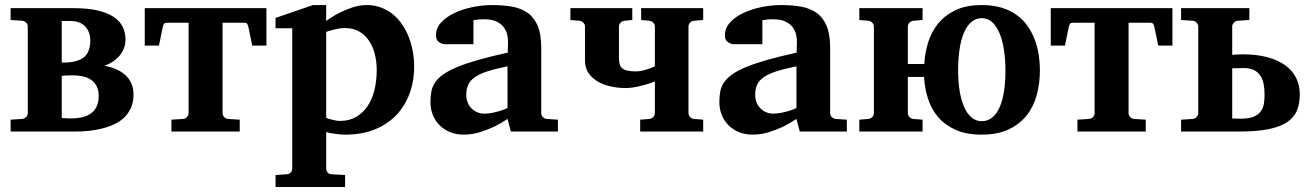

<svg xmlns="http://www.w3.org/2000/svg" viewBox="-20 -520 5189 759"><path d="M507.8 -146Q507.8 -117.2 498.3 -95.2Q488.8 -73.2 472.4 -56.9Q456.1 -40.5 433.6 -29.8Q411.1 -19 385.7 -12.5Q360.4 -5.9 333 -2.9Q305.7 0 278.8 0H22V-46.9L67.9 -49.8Q77.1 -50.8 83.5 -57.4Q89.8 -64 89.8 -73.2V-415Q89.8 -423.8 83.5 -430.4Q77.1 -437 67.9 -438L22 -440.9V-487.8H270Q327.1 -487.8 366.5 -478.5Q405.8 -469.2 430.2 -452.6Q454.6 -436 465.3 -413.3Q476.1 -390.6 476.1 -363.8Q476.1 -343.8 469.2 -327.1Q462.4 -310.5 450.7 -297.6Q439 -284.7 424.1 -275.1Q409.2 -265.6 393.1 -259.8Q418 -255.4 439 -246.3Q460 -237.3 475.3 -223.4Q490.7 -209.5 499.3 -190.2Q507.8 -170.9 507.8 -146ZM370.1 -140.1Q370.1 -163.1 362.3 -178.7Q354.5 -194.3 340.6 -204.1Q326.7 -213.9 307.9 -218Q289.1 -222.2 267.1 -222.2Q256.3 -222.2 245.1 -221.7Q233.9 -221.2 224.1 -220.2V-53.2Q226.6 -53.2 231.4 -53Q236.3 -52.7 241.5 -52.5Q246.6 -52.2 251.5 -52Q256.3 -51.8 258.8 -51.8Q284.2 -51.8 304.9 -56.6Q325.7 -61.5 340.1 -72Q354.5 -82.5 362.3 -99.4Q370.1 -116.2 370.1 -140.1ZM336.9 -358.9Q336.9 -378.9 330.8 -393.6Q324.7 -408.2 314.2 -418Q303.7 -427.7 289.6 -432.4Q275.4 -437 259.8 -437H224.1V-272.9H240.7Q250 -272.9 255.9 -273.9Q300.3 -279.3 318.6 -300.3Q336.9 -321.3 336.9 -358.9Z M977.1 -339.8 962.4 -411.1Q960 -422.4 956.8 -426.3Q953.6 -430.2 943.4 -430.2H859.9V-73.2Q859.9 -64 866.2 -57.4Q872.6 -50.8 881.8 -49.8L927.7 -46.9V0H657.7V-46.9L703.6 -49.8Q712.9 -50.8 719.2 -57.4Q725.6 -64 725.6 -73.2V-430.2H642.1Q631.8 -430.2 628.7 -426.3Q625.5 -422.4 623 -411.1L608.4 -339.8H552.2V-487.8H1033.2V-339.8Z M1469.2 -243.2Q1469.2 -275.9 1461.7 -306.2Q1454.1 -336.4 1438.7 -359.1Q1423.3 -381.8 1399.7 -395.5Q1376 -409.2 1343.3 -409.2Q1330.1 -409.2 1317.1 -406.7Q1304.2 -404.3 1293.5 -401.4Q1280.8 -397.9 1269.5 -394V-54.2Q1279.3 -50.3 1289.1 -47.9Q1297.4 -45.4 1306.6 -43.7Q1315.9 -42 1324.2 -42Q1360.4 -42 1387.5 -57.6Q1414.6 -73.2 1432.9 -100.3Q1451.2 -127.4 1460.2 -164.3Q1469.2 -201.2 1469.2 -243.2ZM1617.2 -257.8Q1617.2 -197.3 1598.1 -147.5Q1579.1 -97.7 1543.9 -62.3Q1508.8 -26.9 1459 -7.3Q1409.2 12.2 1347.2 12.2Q1332 12.2 1318.4 10.7Q1304.7 9.3 1293.5 7.3Q1280.8 5.4 1269.5 2V146Q1269.5 155.8 1275.6 162.4Q1281.7 168.9 1291.5 168.9L1344.2 171.9V219.2H1069.3V171.9L1113.3 168.9Q1122.6 168.9 1128.9 162.4Q1135.3 155.8 1135.3 146V-408.2H1069.3V-449.2L1217.3 -500H1269.5V-437Q1293 -454.6 1319.8 -468.3Q1342.8 -480 1371.1 -490Q1399.4 -500 1430.2 -500Q1460.4 -500 1486.3 -490.2Q1512.2 -480.5 1533 -463.6Q1553.7 -446.8 1569.6 -423.6Q1585.4 -400.4 1595.9 -373.5Q1606.4 -346.7 1611.8 -317.1Q1617.2 -287.6 1617.2 -257.8Z M1999.5 0 1986.3 -49.8Q1960.4 -32.2 1932.1 -18.6Q1907.2 -6.8 1876.5 2.7Q1845.7 12.2 1812.5 12.2Q1785.2 12.2 1761.5 3.2Q1737.8 -5.9 1720 -22.7Q1702.1 -39.6 1691.9 -63.5Q1681.6 -87.4 1681.6 -117.2Q1681.6 -139.6 1685.3 -158.7Q1689 -177.7 1700 -194.1Q1710.9 -210.4 1731.4 -225.3Q1752 -240.2 1785.9 -254.4Q1819.8 -268.6 1869.1 -282.7Q1918.5 -296.9 1987.3 -312V-324.2Q1987.3 -331.5 1987.8 -337.4Q1987.8 -344.2 1988.3 -351.1Q1988.8 -365.2 1985.4 -381.6Q1981.9 -397.9 1971.7 -411.9Q1961.4 -425.8 1942.9 -434.8Q1924.3 -443.8 1894.5 -443.8Q1884.3 -443.8 1876.2 -443.4Q1868.2 -442.9 1862.8 -441.9Q1856.4 -440.9 1851.6 -439.9V-345.2H1748.5Q1735.8 -344.2 1726.1 -347.7Q1717.8 -350.6 1710.7 -357.9Q1703.6 -365.2 1703.6 -380.9Q1703.6 -408.7 1723.4 -430.7Q1743.2 -452.6 1775.1 -468Q1807.1 -483.4 1846.9 -491.7Q1886.7 -500 1926.3 -500Q1969.2 -500 2004.9 -493.7Q2040.5 -487.3 2066.2 -469Q2091.8 -450.7 2105.7 -417.5Q2119.6 -384.3 2119.6 -330.1V-73.2Q2119.6 -64 2126 -57.4Q2132.3 -50.8 2141.6 -49.8L2185.5 -46.9V0ZM1986.3 -257.8Q1938 -248 1906.5 -237.8Q1875 -227.5 1856.4 -214.4Q1837.9 -201.2 1830.6 -184.3Q1823.2 -167.5 1823.2 -145Q1823.2 -129.4 1828.4 -116Q1833.5 -102.5 1843 -92.5Q1852.5 -82.5 1865.7 -76.7Q1878.9 -70.8 1894.5 -70.8Q1910.6 -70.8 1927 -74.2Q1943.4 -77.6 1956.5 -81.5Q1972.2 -86.4 1986.3 -92.8Z M2510.7 0V-46.9L2546.9 -49.8Q2555.7 -50.8 2562.3 -57.4Q2568.8 -64 2568.8 -73.2V-198.2Q2555.2 -192.4 2539.6 -187.7Q2523.9 -183.1 2508.5 -179.4Q2493.2 -175.8 2478.8 -173.8Q2464.4 -171.9 2453.6 -171.9Q2424.3 -171.9 2395.5 -178Q2366.7 -184.1 2343.8 -197.3Q2320.8 -210.4 2306.6 -231Q2292.5 -251.5 2292.5 -280.8V-415Q2292.5 -423.8 2286.1 -430.4Q2279.8 -437 2270.5 -438L2234.9 -440.9V-487.8H2479.5V-440.9L2448.7 -438Q2439.5 -437 2433.1 -430.4Q2426.8 -423.8 2426.8 -415V-293.9Q2426.8 -278.8 2429.2 -268.3Q2431.6 -257.8 2438.7 -251Q2445.8 -244.1 2459 -241Q2472.2 -237.8 2493.7 -237.8Q2510.3 -237.8 2530 -243.4Q2549.8 -249 2568.8 -257.8V-415Q2568.8 -423.8 2562.3 -430.4Q2555.7 -437 2546.9 -438L2514.6 -440.9V-487.8H2759.8V-440.9L2723.6 -438Q2714.4 -437 2708 -430.4Q2701.7 -423.8 2701.7 -415V-73.2Q2701.7 -64 2708 -57.4Q2714.4 -50.8 2723.6 -49.8L2759.8 -46.9V0Z M3141.6 0 3128.4 -49.8Q3102.5 -32.2 3074.2 -18.6Q3049.3 -6.8 3018.6 2.7Q2987.8 12.2 2954.6 12.2Q2927.2 12.2 2903.6 3.2Q2879.9 -5.9 2862.1 -22.7Q2844.2 -39.6 2834 -63.5Q2823.7 -87.4 2823.7 -117.2Q2823.7 -139.6 2827.4 -158.7Q2831.1 -177.7 2842 -194.1Q2853 -210.4 2873.5 -225.3Q2894 -240.2 2928 -254.4Q2961.9 -268.6 3011.2 -282.7Q3060.5 -296.9 3129.4 -312V-324.2Q3129.4 -331.5 3129.9 -337.4Q3129.9 -344.2 3130.4 -351.1Q3130.9 -365.2 3127.4 -381.6Q3124 -397.9 3113.8 -411.9Q3103.5 -425.8 3085 -434.8Q3066.4 -443.8 3036.6 -443.8Q3026.4 -443.8 3018.3 -443.4Q3010.3 -442.9 3004.9 -441.9Q2998.5 -440.9 2993.7 -439.9V-345.2H2890.6Q2877.9 -344.2 2868.2 -347.7Q2859.9 -350.6 2852.8 -357.9Q2845.7 -365.2 2845.7 -380.9Q2845.7 -408.7 2865.5 -430.7Q2885.3 -452.6 2917.2 -468Q2949.2 -483.4 2989 -491.7Q3028.8 -500 3068.4 -500Q3111.3 -500 3147 -493.7Q3182.6 -487.3 3208.3 -469Q3233.9 -450.7 3247.8 -417.5Q3261.7 -384.3 3261.7 -330.1V-73.2Q3261.7 -64 3268.1 -57.4Q3274.4 -50.8 3283.7 -49.8L3327.6 -46.9V0ZM3128.4 -257.8Q3080.1 -248 3048.6 -237.8Q3017.1 -227.5 2998.5 -214.4Q2980 -201.2 2972.7 -184.3Q2965.3 -167.5 2965.3 -145Q2965.3 -129.4 2970.5 -116Q2975.6 -102.5 2985.1 -92.5Q2994.6 -82.5 3007.8 -76.7Q3021 -70.8 3036.6 -70.8Q3052.7 -70.8 3069.1 -74.2Q3085.4 -77.6 3098.6 -81.5Q3114.3 -86.4 3128.4 -92.8Z M3954.6 -241.2Q3954.6 -285.2 3948.7 -323Q3942.9 -360.8 3931.2 -388.7Q3919.4 -416.5 3902.1 -432.4Q3884.8 -448.2 3861.8 -448.2Q3836.9 -448.2 3819.1 -432.4Q3801.3 -416.5 3789.8 -388.7Q3778.3 -360.8 3772.9 -323Q3767.6 -285.2 3767.6 -241.2Q3767.6 -196.8 3773.7 -159.9Q3779.8 -123 3791.5 -96.7Q3803.2 -70.3 3820.6 -55.7Q3837.9 -41 3860.8 -41Q3885.3 -41 3902.8 -55.7Q3920.4 -70.3 3931.9 -96.7Q3943.4 -123 3949 -159.9Q3954.6 -196.8 3954.6 -241.2ZM4090.8 -241.2Q4090.8 -190.9 4078.6 -145Q4066.4 -99.1 4038.8 -64.2Q4011.2 -29.3 3967.5 -8.5Q3923.8 12.2 3860.8 12.2Q3799.3 12.2 3756.8 -7.1Q3714.4 -26.4 3687.7 -58.1Q3661.1 -89.8 3648.2 -130.9Q3635.3 -171.9 3632.8 -215.8H3568.8V-73.2Q3568.8 -64 3575.2 -57.4Q3581.5 -50.8 3590.8 -49.8L3627 -46.9V0H3377V-46.9L3412.6 -49.8Q3421.9 -50.8 3428.2 -57.4Q3434.6 -64 3434.6 -73.2V-415Q3434.6 -423.8 3428.2 -430.4Q3421.9 -437 3412.6 -438L3377 -440.9V-487.8H3627V-440.9L3590.8 -438Q3581.5 -437 3575.2 -430.4Q3568.8 -423.8 3568.8 -415V-267.1H3633.8Q3636.2 -310.1 3648.9 -351.8Q3661.6 -393.6 3688.2 -426.5Q3714.8 -459.5 3757.1 -479.7Q3799.3 -500 3861.8 -500Q3904.3 -500 3938 -490Q3971.7 -480 3997.1 -462.2Q4022.5 -444.3 4040.3 -419.7Q4058.1 -395 4069.3 -366.5Q4080.6 -337.9 4085.7 -305.9Q4090.8 -273.9 4090.8 -241.2Z M4558.6 -339.8 4543.9 -411.1Q4541.5 -422.4 4538.3 -426.3Q4535.2 -430.2 4524.9 -430.2H4441.4V-73.2Q4441.4 -64 4447.8 -57.4Q4454.1 -50.8 4463.4 -49.8L4509.3 -46.9V0H4239.3V-46.9L4285.2 -49.8Q4294.4 -50.8 4300.8 -57.4Q4307.1 -64 4307.1 -73.2V-430.2H4223.6Q4213.4 -430.2 4210.2 -426.3Q4207 -422.4 4204.6 -411.1L4189.9 -339.8H4133.8V-487.8H4614.7V-339.8Z M4979 -147Q4979 -169.9 4975.1 -189Q4971.2 -208 4961.7 -221.9Q4952.1 -235.8 4936.3 -243.4Q4920.4 -251 4896 -251Q4893.6 -251 4887.5 -250.7Q4881.3 -250.5 4874.5 -250.5Q4867.7 -250.5 4861.1 -250.2Q4854.5 -250 4851.1 -250V-51.8Q4853 -51.8 4857.4 -51.5Q4861.8 -51.3 4867.2 -51.3Q4872.6 -51.3 4877.4 -51Q4882.3 -50.8 4884.8 -50.8Q4917.5 -50.8 4936.3 -58.8Q4955.1 -66.9 4964.6 -80.6Q4974.1 -94.2 4976.6 -111.3Q4979 -128.4 4979 -147ZM5118.2 -147Q5118.2 -110.8 5107.2 -83.5Q5096.2 -56.2 5068.8 -37.6Q5041.5 -19 4995.4 -9.5Q4949.2 0 4878.9 0H4648.9V-46.9L4694.8 -49.8Q4704.1 -50.8 4710.4 -57.4Q4716.8 -64 4716.8 -73.2V-415Q4716.8 -423.8 4710.4 -430.4Q4704.1 -437 4694.8 -438L4648.9 -440.9V-487.8H4918.9V-440.9L4873 -438Q4863.8 -437 4857.4 -430.4Q4851.1 -423.8 4851.1 -415V-303.2Q4859.9 -304.2 4872.3 -304.7Q4884.8 -305.2 4893.1 -305.2Q4947.3 -305.2 4989 -294.2Q5030.8 -283.2 5059.6 -262.7Q5088.4 -242.2 5103.3 -212.9Q5118.2 -183.6 5118.2 -147Z"/></svg>

Font: Charis SIL Cyr
Style: Bold
Weight: 700
Foundry: SIL International
Version: Version 5.000